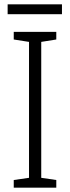

<svg xmlns="http://www.w3.org/2000/svg" viewBox="-20 -860 321 880"><path d="M238 0H43V-35L113 -45V-668L43 -679V-714H238V-679L169 -668V-45L238 -35ZM264 -840V-795H15V-840Z"/></svg>

Font: Noto Sans UI SemiCondensed Light
Style: Regular
Weight: 300
Width: 4
Designer: Monotype Design Team
Foundry: Monotype Imaging Inc.
Version: Version 1.901